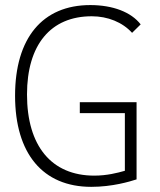

<svg xmlns="http://www.w3.org/2000/svg" viewBox="-20 -723 626 753"><path d="M337.9 9.8C420.4 9.8 488.3 -10.7 515.6 -19.5V-322.3H293V-279.3H469.7V-53.2C440.4 -44.9 399.4 -34.2 349.6 -34.2C182.1 -34.2 85.9 -150.4 85.9 -352.5C85.9 -547.4 178.7 -659.2 339.8 -659.2C402.8 -659.2 460.4 -635.7 498 -594.2L531.7 -627.4C494.1 -675.8 422.4 -703.1 334 -703.1C146.5 -703.1 39.1 -573.7 39.1 -347.7C39.1 -120.6 147.9 9.8 337.9 9.8Z"/></svg>

Font: Cascadia Code PL ExtraLight
Style: Regular
Weight: 200
Monospace: yes
Designer: Aaron Bell
Foundry: Saja Typeworks
Version: Version 2404.023